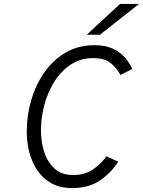

<svg xmlns="http://www.w3.org/2000/svg" viewBox="-20 -941 724 973"><path d="M345 12Q284.5 12 241 -12Q197.5 -36 169.8 -76.8Q142 -117.5 128.8 -168.8Q115.5 -220 115.5 -274.5Q115.5 -357 138.8 -435.2Q162 -513.5 206.2 -576Q250.5 -638.5 314 -675.2Q377.5 -712 458.5 -712Q514.5 -712 552.5 -694Q590.5 -676 614.2 -648.2Q638 -620.5 650.5 -591.5L590.5 -561Q570.5 -598 539.8 -622.2Q509 -646.5 453 -646.5Q388.5 -646.5 339 -614Q289.5 -581.5 255.8 -527.8Q222 -474 204.8 -409.2Q187.5 -344.5 187.5 -280.5Q187.5 -223 204 -171.2Q220.5 -119.5 256.2 -86.8Q292 -54 350.5 -54Q410.5 -54 451.5 -82.5Q492.5 -111 519.5 -149L579 -121.5Q545 -67.5 488.5 -27.8Q432 12 345 12ZM419.5 -765 588 -921H684.5L486.5 -765Z"/></svg>

Font: Overpass Light
Style: Italic
Weight: 300
Italic angle: -10°
Designer: Delve Withrington, Dave Bailey, Thomas Jockin
Foundry: Delve Fonts LLC
Version: Version 4.000; ttfautohint (v1.8.3)